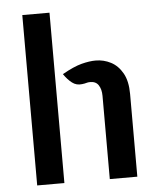

<svg xmlns="http://www.w3.org/2000/svg" viewBox="-54 -804 705 851"><g transform="rotate(-5 299.0 -379.0)"><path d="M77 0V-758H198V0ZM400 0V-370.5Q400 -399 388.2 -417.5Q376.5 -436 351 -436Q341 -436 334.2 -433.8Q327.5 -431.5 314.5 -430Q289.5 -426.5 270 -441.5Q250.5 -456.5 233.5 -481.5Q284.5 -510.5 320 -519.8Q355.5 -529 383 -529Q419 -529 450.8 -512.5Q482.5 -496 502.5 -460.5Q522.5 -425 522.5 -368V0Z"/></g></svg>

Font: Expletus Sans SemiBold
Style: Regular
Weight: 600
Version: Version 7.500